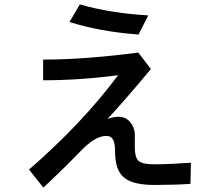

<svg xmlns="http://www.w3.org/2000/svg" viewBox="-20 -746 1002 873"><path d="M296 -646 343 -726Q482 -686 654 -676L610 -589Q435 -602 296 -646ZM683 95Q591 95 550 66Q526 49 514.5 18.5Q503 -12 503 -61Q503 -96 493.5 -112Q484 -128 464 -128Q436 -128 405.5 -109Q375 -90 335 -47Q286 4 210 76L177 107L112 25Q353 -184 517 -404Q341 -381 176 -381V-475Q364 -475 609 -507L666 -432Q557 -301 469 -205Q495 -215 519 -215Q550 -215 569 -194Q593 -167 593 -133V-77Q593 -27 612 -13Q629 1 680 1Q750 1 848 -6L846 90Q773 95 683 95Z"/></svg>

Font: Gmarket Sans TTF Medium
Style: Regular
Weight: 500
Designer: Creative Director : Sungho Lee; Art Director : Kiwoong Choi; Project Manager : Sori Yang, Jongwook Yoon; Font Designer :
Foundry: Sandoll Inc.
Version: Version 1.000;hotconv 1.0.109;makeotfexe 2.5.65596